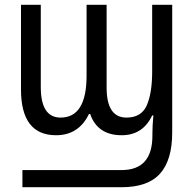

<svg xmlns="http://www.w3.org/2000/svg" viewBox="-20 -557 814 805"><path d="M489 228Q600 228 651 171Q702 114 702 -1V-537H618V-257Q618 -167 595.5 -115.5Q573 -64 510 -64Q427 -64 427 -190V-537H343V-240Q343 -64 234 -64Q151 -64 151 -192V-537H68V-182Q68 10 215 10Q310 10 353 -79H358Q389 10 490 10Q579 10 618 -73H623Q619 -29 619 2V12Q619 156 490 156H74V228Z"/></svg>

Font: Noto Sans Display SemiCondensed
Style: Regular
Weight: 400
Width: 4
Designer: Monotype Design team
Foundry: Monotype Imaging Inc.
Version: 1.000